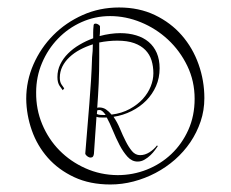

<svg xmlns="http://www.w3.org/2000/svg" viewBox="-20 -722 614 511"><path d="M273.9 -231Q219.2 -231 177.5 -250.5Q135.7 -270 107.4 -302Q79.1 -334 64.7 -375Q50.3 -416 49.8 -459Q49.8 -506.8 69.1 -550.8Q88.4 -594.7 121.8 -628.4Q155.3 -662.1 200.2 -682.1Q245.1 -702.1 296.9 -702.1Q350.1 -702.1 392.3 -681.9Q434.6 -661.6 463.9 -627.9Q493.2 -594.2 508.5 -550.8Q523.9 -507.3 523.9 -460.9Q523.9 -428.2 513.9 -398.7Q503.9 -369.1 486.6 -343.5Q469.2 -317.9 445.6 -297.1Q421.9 -276.4 394 -261.7Q366.2 -247.1 335.4 -239Q304.7 -231 273.9 -231ZM293 -255.9Q333.5 -255.9 370.6 -270.5Q407.7 -285.2 436 -312Q464.4 -338.9 481.2 -376.2Q498 -413.6 498 -459Q498 -506.3 478.5 -546.6Q459 -586.9 427.2 -616.5Q395.5 -646 355.2 -662.6Q314.9 -679.2 272.9 -679.2Q232.9 -679.2 197 -663.1Q161.1 -647 134.3 -619.1Q107.4 -591.3 91.8 -554.4Q76.2 -517.6 76.2 -476.1Q75.7 -431.2 92.3 -391.4Q108.9 -351.6 138.2 -321.8Q167.5 -292 207.3 -274.2Q247.1 -256.3 293 -255.9ZM399.9 -333Q397.5 -329.6 392.6 -322.8Q387.7 -315.9 380.6 -309.1Q373.5 -302.2 364.7 -297.1Q356 -292 346.2 -292Q331.1 -292 319.3 -304.9Q307.6 -317.9 298.1 -336.2Q288.6 -354.5 280.3 -374.8Q272 -395 264.2 -409.2H253.9Q249.5 -409.2 245.1 -409.4Q240.7 -409.7 236.8 -411.1Q235.4 -386.7 233.4 -362.8Q231.4 -338.9 230 -313Q229 -305.2 225.3 -303.5Q221.7 -301.8 217.5 -303.2Q213.4 -304.7 210 -308.1Q206.5 -311.5 207 -314Q210 -350.1 212.6 -382.6Q215.3 -415 217.8 -446Q220.2 -477.1 222.2 -507.6Q224.1 -538.1 225.1 -569.8Q226.1 -578.1 226.6 -586.4Q227.1 -594.7 227.1 -604Q208.5 -598.1 192.6 -589.6Q176.8 -581.1 164.8 -569.8Q152.8 -558.6 146 -544.9Q139.2 -531.2 139.2 -515.1Q139.2 -503.9 143.6 -497.3Q147.9 -490.7 150.9 -486.8L147 -481.9Q144.5 -484.9 138.7 -493.4Q132.8 -502 132.8 -517.1Q132.8 -535.2 140.4 -550.8Q147.9 -566.4 161.1 -579.6Q174.3 -592.8 191.7 -603Q209 -613.3 228 -620.1Q228 -627.4 228 -635.7Q228 -644 229 -652.8Q229 -657.7 231.7 -658.7Q234.4 -659.7 237.5 -658.7Q240.7 -657.7 243.4 -655.5Q246.1 -653.3 246.1 -651.9Q246.1 -646 246.1 -639.4Q246.1 -632.8 245.1 -626Q259.3 -629.9 273.2 -631.8Q287.1 -633.8 299.8 -633.8Q323.2 -633.8 342.5 -627.9Q361.8 -622.1 375.7 -610.4Q389.6 -598.6 397.2 -581.1Q404.8 -563.5 404.8 -540Q404.8 -514.6 395.3 -492.9Q385.7 -471.2 369.1 -454.3Q352.5 -437.5 330.1 -426.3Q307.6 -415 282.2 -411.1Q292 -397 299.3 -379.4Q306.6 -361.8 314.5 -346.2Q322.3 -330.6 331.3 -319.8Q340.3 -309.1 353 -309.1Q365.7 -309.1 377.7 -316.7Q389.6 -324.2 397.9 -335ZM244.1 -566.9Q244.1 -533.2 242.7 -500.7Q241.2 -468.3 238.8 -435.1Q241.2 -436 244.1 -436Q254.4 -436 262.2 -430.7Q270 -425.3 276.9 -417Q304.2 -420.4 325.2 -431.9Q346.2 -443.4 360.1 -458.7Q374 -474.1 381.1 -491.9Q388.2 -509.8 388.2 -526.9Q388.2 -545.4 383.3 -561.3Q378.4 -577.1 366.9 -588.9Q355.5 -600.6 337.2 -607.2Q318.8 -613.8 292 -613.8Q279.8 -613.8 267.8 -612.5Q255.9 -611.3 244.1 -608.9ZM261.2 -416Q257.3 -421.9 253.2 -425.5Q249 -429.2 245.1 -429.2Q240.2 -429.2 238.8 -428.2Q238.8 -425.8 238.3 -423.6Q237.8 -421.4 237.8 -418.9Q241.2 -416 253.9 -416Z"/></svg>

Font: Stalemate
Style: Regular
Weight: 400
Designer: Astigmatic (AOETI)
Foundry: Astigmatic (AOETI)
Version: Version 001.000